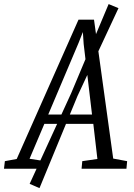

<svg xmlns="http://www.w3.org/2000/svg" viewBox="-80 -848 672 965"><path d="M-60 0 -55.5 -38 4 -49 314.5 -749H392.5L489 -51L559 -38L555.5 0H330L333.5 -38L409.5 -49L389 -225.5H143L68.5 -50L146.5 -38L143.5 0ZM162.5 -272.5H382.5L340.5 -627L336.5 -687L315 -632.5ZM69 76 277.5 -379 466 -827.5 515.5 -807 309.5 -365.5 118.5 97.5Z"/></svg>

Font: Merriweather 24pt SemiCondensed Light
Style: Italic
Weight: 300
Width: 4
Italic angle: -7.8°
Designer: Eben Sorkin
Foundry: Eben Sorkin
Version: Version 2.101